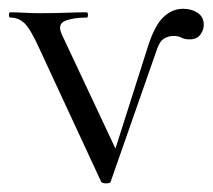

<svg xmlns="http://www.w3.org/2000/svg" viewBox="-23 -414 484 437"><path d="M207 -0.8 66.8 -303Q46.4 -348.2 32.8 -361.1Q19.2 -374 0.4 -374Q-2.6 -374 -2.6 -380Q-2.6 -386 0.4 -386Q15 -386 32.5 -385Q50 -384 68.6 -384Q103.2 -384 128.2 -385Q153.2 -386 174.2 -386Q177.2 -386 177.2 -380Q177.2 -374 174.2 -374Q143.2 -374 125 -366.4Q106.8 -358.8 118 -335L246 -62.6L219.8 -13L313.2 -306.6Q328.8 -356.2 349 -375.1Q369.2 -394 393.8 -394Q413.2 -394 427 -384.7Q440.8 -375.4 440.8 -357.4Q440.8 -345.8 432.9 -335.1Q425 -324.4 408.8 -324.4Q396.6 -324.4 390.1 -328.3Q383.6 -332.2 371.2 -332.2Q360.4 -332.2 350.2 -326Q340 -319.8 333.6 -299.8L229 -0.8Q228 3.4 218.6 3.4Q209.2 3.4 207 -0.8Z"/></svg>

Font: Cormorant Light
Style: Regular
Weight: 300
Designer: Christian Thalmann (Catharsis Fonts)
Foundry: Catharsis Fonts
Version: Version 4.000